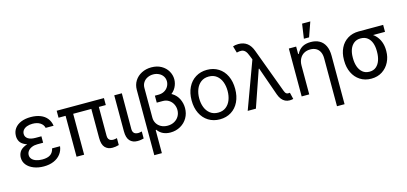

<svg xmlns="http://www.w3.org/2000/svg" viewBox="-76 -1303 4355 2054"><g transform="rotate(-15 2101.5 -276.0)"><path d="M314.5 -276.4V-237.3H251Q215.8 -237.3 188.5 -225.6Q161.1 -213.9 146 -193.8Q130.9 -173.8 130.9 -148.4Q130.9 -124 147 -105.5Q163.1 -86.9 192.9 -76.7Q222.7 -66.4 261.7 -66.4Q319.3 -66.4 350.6 -87.9Q381.8 -109.4 391.6 -154.3H479.5Q473.6 -105.5 444.8 -68.4Q416 -31.2 368.2 -10.7Q320.3 9.8 257.8 9.8Q196.3 9.8 147 -9.8Q97.7 -29.3 69.8 -64Q42 -98.6 42 -143.6Q42 -177.7 59.1 -207Q76.2 -236.3 120.6 -256.3Q165 -276.4 242.2 -276.4ZM51.8 -380.9Q51.8 -429.7 77.6 -464.8Q103.5 -500 149.4 -518.6Q195.3 -537.1 255.9 -537.1Q316.4 -537.1 362.3 -519Q408.2 -501 435.5 -466.3Q462.9 -431.6 469.7 -383.8H381.8Q374 -419.9 340.8 -441.4Q307.6 -462.9 255.9 -462.9Q220.7 -462.9 193.8 -452.6Q167 -442.4 152.3 -423.8Q137.7 -405.3 137.7 -380.9Q137.7 -347.7 166.5 -328.1Q195.3 -308.6 251 -308.6H314.5V-253.9H242.2Q167 -253.9 125 -272.9Q83 -292 67.4 -319.8Q51.8 -347.7 51.8 -380.9Z M1066.4 -453.1H543V-530.3H1066.4ZM705.1 0H621.1V-530.3H705.1ZM989.3 -530.3V-132.8Q989.3 -110.4 998 -97.2Q1006.8 -84 1020 -79.1Q1033.2 -74.2 1048.8 -74.2Q1058.6 -74.2 1069.3 -76.2Q1080.1 -78.1 1087.9 -80.1Q1087.9 -81.1 1088.9 -81.1Q1089.8 -81.1 1089.8 -81.1V-3.9Q1052.7 6.8 1019.5 6.8Q966.8 6.8 936.5 -25.9Q906.2 -58.6 906.2 -131.8V-530.3Z M1264.6 -530.3 1263.7 -132.8Q1263.7 -110.4 1272.5 -97.2Q1281.2 -84 1294.9 -79.1Q1308.6 -74.2 1325.2 -74.2Q1336.9 -74.2 1358.4 -79.1Q1364.3 -81.1 1365.2 -81.1V-2.9Q1349.6 1 1333.5 3.9Q1317.4 6.8 1294.9 6.8Q1242.2 6.8 1211.4 -26.4Q1180.7 -59.6 1180.7 -131.8V-530.3Z M1877 -203.1Q1877 -143.6 1849.1 -95.2Q1821.3 -46.9 1771.5 -18.6Q1721.7 9.8 1660.2 9.8Q1617.2 9.8 1581.5 -5.9Q1545.9 -21.5 1518.6 -58.6L1512.7 -55.7V-193.4Q1512.7 -159.2 1529.3 -130.9Q1545.9 -102.5 1577.1 -85.4Q1608.4 -68.4 1649.4 -68.4Q1692.4 -68.4 1725.1 -86.9Q1757.8 -105.5 1775.4 -136.2Q1793 -167 1793 -204.1Q1793 -239.3 1777.3 -269.5Q1761.7 -299.8 1732.9 -318.4Q1704.1 -336.9 1667 -336.9H1599.6V-409.2H1668.9Q1738.3 -409.2 1785.2 -379.9Q1832 -350.6 1854.5 -303.2Q1877 -255.9 1877 -203.1ZM1845.7 -530.3Q1845.7 -484.4 1822.8 -441.4Q1799.8 -398.4 1753.4 -370.6Q1707 -342.8 1640.6 -342.8H1599.6V-414.1H1638.7Q1676.8 -414.1 1705.1 -430.2Q1733.4 -446.3 1748.5 -473.1Q1763.7 -500 1763.7 -529.3Q1763.7 -560.5 1747.6 -585.4Q1731.4 -610.4 1702.6 -624.5Q1673.8 -638.7 1639.6 -638.7Q1605.5 -638.7 1576.2 -624.5Q1546.9 -610.4 1529.8 -584Q1512.7 -557.6 1512.7 -524.4V199.2H1428.7V-524.4Q1428.7 -580.1 1456.1 -623.5Q1483.4 -667 1531.7 -691.9Q1580.1 -716.8 1639.6 -716.8Q1703.1 -716.8 1749.5 -690.4Q1795.9 -664.1 1820.8 -621.1Q1845.7 -578.1 1845.7 -530.3Z M1965.8 -262.7Q1965.8 -344.7 1996.1 -406.7Q2026.4 -468.8 2081.5 -502.9Q2136.7 -537.1 2208 -537.1Q2279.3 -537.1 2334 -502.9Q2388.7 -468.8 2418.5 -406.7Q2448.2 -344.7 2448.2 -262.7Q2448.2 -181.6 2418.5 -119.6Q2388.7 -57.6 2334 -23.4Q2279.3 10.7 2208 10.7Q2136.7 10.7 2081.5 -23.4Q2026.4 -57.6 1996.1 -119.6Q1965.8 -181.6 1965.8 -262.7ZM2364.3 -262.7Q2364.3 -317.4 2347.2 -362.8Q2330.1 -408.2 2294.9 -435.5Q2259.8 -462.9 2208 -462.9Q2156.2 -462.9 2120.6 -435.5Q2085 -408.2 2067.4 -362.8Q2049.8 -317.4 2049.8 -262.7Q2049.8 -208 2067.4 -163.1Q2085 -118.2 2120.6 -90.8Q2156.2 -63.5 2208 -63.5Q2259.8 -63.5 2294.9 -90.8Q2330.1 -118.2 2347.2 -163.1Q2364.3 -208 2364.3 -262.7Z M2863.3 -88.9 2737.3 -447.3 2711.9 -508.8 2690.4 -562.5Q2676.8 -599.6 2660.6 -617.2Q2644.5 -634.8 2622.6 -638.2Q2600.6 -641.6 2565.4 -632.8L2543.9 -707Q2553.7 -710.9 2569.8 -713.9Q2585.9 -716.8 2604.5 -716.8Q2662.1 -716.8 2701.2 -687Q2740.2 -657.2 2761.7 -595.7L2942.4 -109.4Q2947.3 -96.7 2951.7 -88.9Q2956.1 -81.1 2963.9 -75.2Q2971.7 -69.3 2983.4 -69.3Q2993.2 -70.3 3002.9 -70.3L3020.5 2.9Q3010.7 4.9 3000.5 6.3Q2990.2 7.8 2981.4 7.8Q2954.1 7.8 2931.6 -2.9Q2909.2 -13.7 2892.1 -35.2Q2875 -56.6 2863.3 -88.9ZM2723.6 -562.5 2758.8 -404.3H2747.1L2607.4 0H2516.6Z M3198.2 0H3114.3V-530.3H3195.3V-447.3H3202.1Q3222.7 -490.2 3260.7 -513.7Q3298.8 -537.1 3357.4 -537.1Q3412.1 -537.1 3452.1 -515.1Q3492.2 -493.2 3514.2 -448.2Q3536.1 -403.3 3536.1 -336.9V199.2H3452.1V-331.1Q3452.1 -372.1 3438 -401.4Q3423.8 -430.7 3397 -446.3Q3370.1 -461.9 3332 -461.9Q3293.9 -461.9 3263.7 -445.3Q3233.4 -428.7 3215.8 -396Q3198.2 -363.3 3198.2 -318.4ZM3320.3 -751H3411.1L3354.5 -589.8H3296.9Z M3882.8 -513.7Q3893.6 -512.7 3903.3 -507.3Q3913.1 -502 3925.8 -491.2Q3932.6 -486.3 3940.9 -481Q3949.2 -475.6 3959 -470.2Q3968.8 -464.8 3978.5 -460Q4020.5 -443.4 4051.3 -411.6Q4082 -379.9 4098.1 -336.9Q4114.3 -293.9 4114.3 -242.2V-232.4Q4114.3 -168.9 4086.4 -113.3Q4058.6 -57.6 4006.8 -23.9Q3955.1 9.8 3884.8 9.8Q3814.5 9.8 3761.7 -24.4Q3709 -58.6 3680.7 -117.7Q3652.3 -176.8 3652.3 -251V-262.7Q3652.3 -334 3680.2 -391.1Q3708 -448.2 3760.7 -481Q3813.5 -513.7 3882.8 -513.7ZM3884.8 -67.4Q3929.7 -67.4 3959 -92.3Q3988.3 -117.2 4002.4 -158.7Q4016.6 -200.2 4016.6 -251V-262.7Q4016.6 -311.5 4002.4 -350.6Q3988.3 -389.6 3958.5 -413.1Q3928.7 -436.5 3882.8 -436.5Q3838.9 -436.5 3809.1 -413.1Q3779.3 -389.6 3764.6 -350.6Q3750 -311.5 3750 -262.7V-251Q3750 -200.2 3764.6 -158.7Q3779.3 -117.2 3809.6 -92.3Q3839.8 -67.4 3884.8 -67.4ZM4154.3 -436.5H3882.8V-513.7H4154.3Z"/></g></svg>

Font: Pretendard GOV Variable
Style: Regular
Weight: 400
Designer: Base glyphs from Inter by Rasmus Andersson; Hangul glyphs from Noto Sans CJK(Source Han Sans) by Jang Soo-young and Kang
Foundry: Kil Hyung-jin
Version: Version 1.307;Glyphs 3.2 (3192)